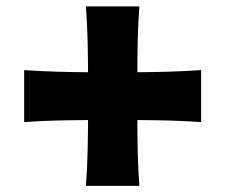

<svg xmlns="http://www.w3.org/2000/svg" viewBox="-20 -646 713 608"><path d="M56.5 -259.4Q111.3 -263.2 161.2 -264.4Q211.1 -265.6 258.8 -265.8Q258.6 -216.3 257.4 -165.2Q256.2 -114.1 252.1 -57.5H421.2Q417.2 -114.3 416.1 -165.3Q415 -216.3 414.9 -265.8Q462.6 -265.6 512.4 -264.4Q562.2 -263.2 616.9 -259.4V-424Q562.2 -420.4 512.4 -418.9Q462.6 -417.5 414.9 -417.3Q415 -466.8 416.1 -518Q417.2 -569.2 421.2 -625.8H252.1Q256.2 -569.2 257.4 -518Q258.6 -466.8 258.8 -417.3Q211.1 -417.5 161.2 -418.9Q111.3 -420.4 56.5 -424Z"/></svg>

Font: Pinar FD VF
Style: Regular
Weight: 300
Designer: Amin Abedi
Version: Version 2.000